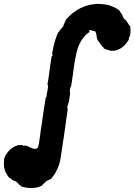

<svg xmlns="http://www.w3.org/2000/svg" viewBox="-36 -738 689 984"><path d="M455 -718Q457 -718 472 -718Q498 -717 519 -712Q553 -702 574 -686Q577 -684 577 -683Q577 -681 580 -677Q582 -675 582 -674Q583 -672 585 -670Q586 -669 586 -668.5Q586 -668 589 -664Q592 -658 596 -648L599 -643Q599 -643 601.5 -640.5Q604 -638 604 -638.5Q604 -639 606.5 -636.5Q609 -634 609 -635L614 -627Q618 -622 618.5 -621.5Q619 -621 620.5 -617.5Q622 -614 622.5 -614Q623 -614 623.5 -612.5Q624 -611 626 -609Q628 -605 628.5 -606Q629 -607 630 -606L631 -604Q633 -593 633 -581Q633 -563 629 -551Q628 -548 628 -549Q627 -551 626 -548Q625 -546 625 -542Q625 -538 624 -535Q621 -528 611 -515.5Q601 -503 591 -496Q579 -487 570 -484Q559 -479 548 -478Q532 -477 525 -479Q523 -480 522 -480Q521 -480 521 -481Q521 -483 516 -483L514 -484L516 -482Q518 -481 518 -481Q518 -481 516 -481.5Q514 -482 511.5 -483Q509 -484 507 -485Q499 -488 495 -491L493 -492H495Q497 -491 497 -491.5Q497 -492 496 -492.5Q495 -493 493.5 -495Q492 -497 489 -499Q485 -502 486 -502Q487 -504 481 -509Q480 -510 480 -510Q480 -510 478.5 -512.5Q477 -515 476.5 -516Q476 -517 472 -522Q465 -529 462 -538Q459 -548 458 -559Q457 -569 455 -569Q455 -569 455 -571Q455 -575 452 -577Q451 -577 444 -579Q437 -581 433 -582Q426 -585 423 -583Q416 -580 423 -576L425 -574L423 -573Q420 -573 418 -571Q416 -569 412 -566Q403 -560 392 -546Q381 -532 373 -516Q366 -502 361 -486Q354 -463 352 -447Q351 -444 350 -438Q349 -432 348 -426Q347 -421 346 -416Q345 -407 341 -383Q340 -374 339.5 -371Q339 -368 338.5 -362.5Q338 -357 337.5 -354.5Q337 -352 336 -346Q334 -332 332 -318Q328 -291 326 -291Q324 -291 323 -282Q321 -273 322 -267Q323 -265 323 -261Q323 -252 321 -243Q321 -241 320 -235Q319 -225 317 -215Q316 -212 315 -210Q312 -205 310 -195Q308 -184 310 -181Q311 -180 311 -177Q311 -172 307 -149Q306 -144 305 -136Q304 -128 303 -122Q302 -114 299 -92Q298 -80 294 -58Q293 -51 292 -42Q289 -22 287 -11Q286 -2 285 2Q284 15 282 26Q280 34 279 41.5Q278 49 277 55.5Q276 62 275 68Q271 99 259 126Q257 129 256 132Q251 144 239 161.5Q227 179 223 180Q221 180 218 182Q215 184 207.5 187.5Q200 191 195 196Q190 201 190.5 201.5Q191 202 189 202Q183 207 182 208Q182 209 183 209L181 211Q180 212 178 213Q168 221 139 225Q122 227 101 224Q84 222 73 217Q70 216 69.5 215.5Q69 215 69 214Q70 212 65 210Q63 209 63 208.5Q63 208 60.5 206Q58 204 53 198.5Q48 193 46 192Q35 187 34 187Q34 188 31 186L25 182H24Q23 181 20 178Q16 174 14 174V175H13Q4 165 -3 152Q-12 136 -15 118Q-16 110 -16 100Q-16 84 -14 74Q-7 51 13.5 31Q34 11 58 6Q62 5 71 5Q80 5 81 6Q81 8 84 9Q87 10 88.5 9.5Q90 9 90 8Q90 7 90 7Q90 7 91 7Q103 9 120 18Q135 25 143 25Q156 25 159 15Q163 6 169 -39Q170 -47 171 -55.5Q172 -64 173 -71.5Q174 -79 175 -84Q176 -89 176.5 -94Q177 -99 179 -110Q182 -133 188 -173Q190 -187 191 -192Q192 -196 193 -203Q197 -235 198 -237Q198 -238 199 -238Q202 -237 203 -248Q203 -255 205 -262Q208 -274 210 -293Q211 -300 208 -303Q207 -304 208.5 -313.5Q210 -323 210.5 -325Q211 -327 212.5 -337.5Q214 -348 216 -362.5Q218 -377 219 -384Q220 -391 221 -399Q222 -407 223 -412Q226 -434 229 -450Q229 -451 230.5 -451Q232 -451 233 -452Q235 -456 232 -461L231 -464L232 -469Q241 -519 256 -558Q262 -573 264 -574Q268 -576 271 -583Q273 -587 274 -587Q276 -587 279 -593Q281 -596 282 -596Q283 -596 284.5 -598.5Q286 -601 287 -602Q288 -603 288 -603Q288 -604 289 -606Q290 -609 290 -610Q290 -611 291 -612Q295 -618 294 -620Q294 -620 296 -624Q301 -631 300 -634Q299 -636 316 -652Q327 -664 338 -672Q376 -702 423 -713Q440 -716 455 -718Z"/></svg>

Font: TT2020 Style B
Style: Italic
Weight: 400
Italic angle: -15°
Version: Version 0.2.000